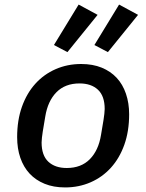

<svg xmlns="http://www.w3.org/2000/svg" viewBox="-20 -808 640 840"><path d="M275 -580 216 -611 324 -788 407 -743ZM452 -580 393 -611 501 -788 584 -743ZM265 12Q214 12 175 -4Q136 -20 109.5 -48.5Q83 -77 69 -117.5Q55 -158 55 -208Q55 -282 76 -341Q97 -400 134.5 -441.5Q172 -483 223.5 -505.5Q275 -528 335 -528Q386 -528 425 -512Q464 -496 490.5 -467.5Q517 -439 531 -398Q545 -357 545 -308Q545 -234 524 -175Q503 -116 465.5 -74.5Q428 -33 376.5 -10.5Q325 12 265 12ZM272 -73Q335 -73 373 -111.5Q411 -150 422 -218L433 -284Q435 -298 436.5 -310Q438 -322 438 -331Q438 -388 408.5 -415.5Q379 -443 328 -443Q265 -443 227 -404.5Q189 -366 178 -298L167 -232Q165 -218 163.5 -206Q162 -194 162 -185Q162 -128 191.5 -100.5Q221 -73 272 -73Z"/></svg>

Font: IBM Plex Mono Medium
Style: Italic
Weight: 500
Italic angle: -9°
Monospace: yes
Designer: Mike Abbink, Paul van der Laan, Pieter van Rosmalen
Foundry: Bold Monday
Version: Version 2.3